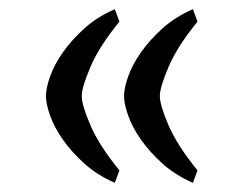

<svg xmlns="http://www.w3.org/2000/svg" viewBox="-20 -518 530 418"><path d="M158 -309Q158 -289 177 -245Q196 -201 240 -147L230 -120Q191 -137 163 -162.5Q135 -188 116.5 -214.5Q98 -241 89 -266.5Q80 -292 80 -309Q80 -326 89 -351.5Q98 -377 116.5 -403.5Q135 -430 163 -455.5Q191 -481 230 -498L240 -471Q196 -417 177 -372.5Q158 -328 158 -309ZM328 -309Q328 -289 347 -245Q366 -201 410 -147L400 -120Q361 -137 333 -162.5Q305 -188 286.5 -214.5Q268 -241 259 -266.5Q250 -292 250 -309Q250 -326 259 -351.5Q268 -377 286.5 -403.5Q305 -430 333 -455.5Q361 -481 400 -498L410 -471Q366 -417 347 -372.5Q328 -328 328 -309Z"/></svg>

Font: Combo
Style: Regular
Weight: 400
Designer: Eduardo Rodriguez Tunni
Foundry: Eduardo Rodriguez Tunni
Version: Version 1.001